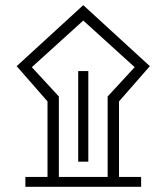

<svg xmlns="http://www.w3.org/2000/svg" viewBox="-20 -722 644 742"><path d="M163.6 -38.1V-330.1L44.4 -466.3L301.8 -702.1L559.1 -466.3L439.9 -330.1V-38.1H525.4V0H78.1V-38.1ZM396 -349.1 500.5 -462.4 301.8 -642.6 103 -462.4 207.5 -349.1V-38.1H396ZM321.3 -447.3V-97.2H282.2V-447.3Z"/></svg>

Font: Estedad-FD ExtraBold
Style: Regular
Weight: 800
Designer: Amin Abedi
Version: Version 7.3